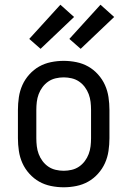

<svg xmlns="http://www.w3.org/2000/svg" viewBox="-20 -786 540 814"><path d="M250 8Q223 8 196 2.5Q169 -3 146 -16Q123 -29 104.5 -49.5Q86 -70 75 -94.5Q64 -119 60 -146Q56 -173 56 -200V-320Q56 -347 60 -374Q64 -401 75 -425.5Q86 -450 104.5 -470.5Q123 -491 146 -504Q169 -517 196 -522.5Q223 -528 250 -528Q277 -528 304 -522.5Q331 -517 354 -504Q377 -491 395.5 -470.5Q414 -450 425 -425.5Q436 -401 440 -374Q444 -347 444 -320V-200Q444 -173 440 -146Q436 -119 425 -94.5Q414 -70 395.5 -49.5Q377 -29 354 -16Q331 -3 304 2.5Q277 8 250 8ZM250 -62Q267 -62 284 -66Q301 -70 315 -79.5Q329 -89 339.5 -103Q350 -117 356 -133Q362 -149 364 -166Q366 -183 366 -200V-320Q366 -337 364 -354Q362 -371 356 -387Q350 -403 339.5 -417Q329 -431 315 -440.5Q301 -450 284 -454Q267 -458 250 -458Q233 -458 216 -454Q199 -450 185 -440.5Q171 -431 160.5 -417Q150 -403 144 -387Q138 -371 136 -354Q134 -337 134 -320V-200Q134 -183 136 -166Q138 -149 144 -133Q150 -117 160.5 -103Q171 -89 185 -79.5Q199 -70 216 -66Q233 -62 250 -62ZM322 -579 274 -621 406 -766 464 -714ZM152 -579 104 -621 236 -766 294 -714Z"/></svg>

Font: Iosevka www.saffi
Style: Regular
Weight: 400
Monospace: yes
Designer: Belleve Invis
Foundry: Belleve Invis
Version: Version 22.0.2; ttfautohint (v1.8.3)